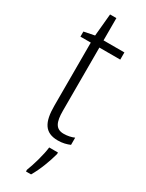

<svg xmlns="http://www.w3.org/2000/svg" viewBox="-229 -692 723 948"><g transform="rotate(30 132.0 -218.5)"><path d="M185 -33C139 -33 125 -65 125 -129V-490H244V-531H125V-658H89L77 -531L17 -519V-490H76V-130C76 -37 101 10 176 10C204 10 225 4 244 -4V-45C228 -38 207 -33 185 -33ZM207 70V61H157C153 102 131 177 117 211V221H146C173 175 194 118 207 70Z"/></g></svg>

Font: Noto Sans Armenian Condensed ExtraLight
Style: Regular
Weight: 200
Width: 3
Designer: Monotype Design Team
Foundry: Monotype Imaging Inc.
Version: Version 2.008